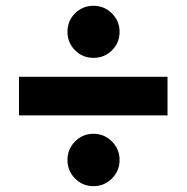

<svg xmlns="http://www.w3.org/2000/svg" viewBox="-20 -656 639 657"><path d="M553.2 -393.1V-261.2H44.9V-393.1ZM210.9 -108.9Q210.9 -145.5 236.8 -171.9Q262.7 -198.2 299.8 -198.2Q336.9 -198.2 363 -171.9Q389.2 -145.5 389.2 -108.9Q389.2 -71.3 363 -45.2Q336.9 -19 299.8 -19Q262.7 -19 236.8 -45.2Q210.9 -71.3 210.9 -108.9ZM210.9 -546.9Q210.9 -584.5 236.8 -610.4Q262.7 -636.2 299.8 -636.2Q336.9 -636.2 363 -610.1Q389.2 -584 389.2 -546.9Q389.2 -509.8 363.3 -483.9Q337.4 -458 299.8 -458Q262.7 -458 236.8 -483.9Q210.9 -509.8 210.9 -546.9Z"/></svg>

Font: Human Sans Black
Style: Regular
Weight: 800
Designer: Tim Radville
Foundry: Continuum
Version: Version 1.000;FEAKit 1.0